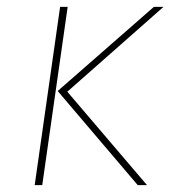

<svg xmlns="http://www.w3.org/2000/svg" viewBox="-20 -539 502 559"><path d="M103 0H81L155 -519H177ZM176 -272 408 0H381L148 -274L428 -519H456Z"/></svg>

Font: FiraGO Thin
Style: Italic
Weight: 100
Italic angle: -8°
Designer: bBox Type GmbH
Foundry: bBox Type GmbH
Version: Version 1.001